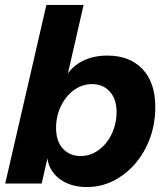

<svg xmlns="http://www.w3.org/2000/svg" viewBox="-20 -740 668 774"><path d="M330 14Q280 14 242.5 -5Q205 -24 186 -57Q167 -90 171 -132H178L148 0H1L167 -720H317L246 -410L237 -413Q257 -462 303.5 -489Q350 -516 413 -516Q502 -516 554 -462Q606 -408 606 -308Q606 -242 585 -184Q564 -126 526 -81.5Q488 -37 438 -11.5Q388 14 330 14ZM305 -111Q337 -111 363.5 -126Q390 -141 409.5 -166Q429 -191 439.5 -222.5Q450 -254 450 -287Q450 -341 422.5 -371Q395 -401 351 -401Q325 -401 302.5 -391Q280 -381 262.5 -364Q245 -347 232 -324.5Q219 -302 212.5 -276.5Q206 -251 206 -225Q206 -171 233.5 -141Q261 -111 305 -111Z"/></svg>

Font: Instrument Sans
Style: Bold Italic
Weight: 700
Italic angle: -13°
Designer: Rodrigo Fuenzalida
Foundry: fragTYPE
Version: Version 1.000;gftools[0.9.28]